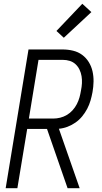

<svg xmlns="http://www.w3.org/2000/svg" viewBox="-20 -997 540 1017"><path d="M10 0 131 -735H312Q340 -735 367 -728.5Q394 -722 415 -706.5Q436 -691 450 -668.5Q464 -646 470 -619.5Q476 -593 475.5 -565Q475 -537 470 -509Q466 -487 459.5 -464.5Q453 -442 442 -421Q431 -400 415.5 -381Q400 -362 380 -348Q360 -334 337.5 -325.5Q315 -317 292 -315L402 0H338L296 -121L229 -314H124L72 0ZM133 -369H262Q280 -369 298.5 -373.5Q317 -378 334 -388Q351 -398 364.5 -413Q378 -428 387 -445.5Q396 -463 401 -481Q406 -499 409 -518Q413 -537 414 -556Q415 -575 412 -593.5Q409 -612 401 -628.5Q393 -645 380 -657Q367 -669 349.5 -674.5Q332 -680 312 -680H184ZM318 -797 279 -833 416 -977 464 -933Z"/></svg>

Font: Iosevka SS18 Light
Style: Italic
Weight: 300
Italic angle: -9°
Monospace: yes
Designer: Belleve Invis
Foundry: Belleve Invis
Version: Version 25.1.1; ttfautohint (v1.8.4)